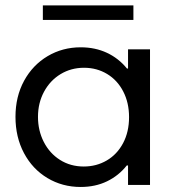

<svg xmlns="http://www.w3.org/2000/svg" viewBox="-20 -706 660 733"><path d="M468.8 -74.2H463.9Q433.1 -35.2 388.4 -13.7Q343.8 7.8 288.1 7.8Q217.8 7.8 160.9 -26.4Q104 -60.5 71.5 -121.6Q39.1 -182.6 39.1 -259.8Q39.1 -337.4 72 -397.7Q105 -458 161.9 -491.7Q218.8 -525.4 288.1 -525.4Q343.3 -525.4 388.2 -504.4Q433.1 -483.4 464.8 -444.3H468.8V-517.6H552.7V0H468.8ZM472.7 -258.8Q472.7 -314 450.4 -356.9Q428.2 -399.9 388.9 -423.6Q349.6 -447.3 300.8 -447.3Q251.5 -447.3 211.4 -423.1Q171.4 -398.9 148.2 -356Q125 -313 125 -259.8Q125 -207.5 147.2 -164.1Q169.4 -120.6 209.2 -95.5Q249 -70.3 299.8 -70.3Q348.1 -70.3 387.7 -93.5Q427.2 -116.7 450 -159.7Q472.7 -202.6 472.7 -258.8ZM143.6 -685.5H489.3V-629.9H143.6Z"/></svg>

Font: Reddit Sans Chocolate
Style: Regular
Weight: 400
Designer: Stephen Hutchings
Foundry: Reddit
Version: Version 1.013